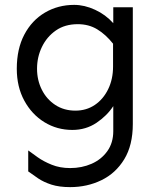

<svg xmlns="http://www.w3.org/2000/svg" viewBox="-20 -518 647 787"><path d="M267.6 249Q222.7 249 190.9 238.8Q159.2 228.5 136.7 213.4Q114.3 198.2 95.7 184.6V98.6Q110.4 109.4 134.3 126.5Q158.2 143.6 191.9 157.2Q225.6 170.9 267.6 170.9Q315.4 170.9 355.5 153.3Q395.5 135.7 419.9 101.6Q444.3 67.4 444.3 19.5V-83Q418.9 -43.9 375.5 -14.6Q332 14.6 276.4 14.6Q213.9 14.6 162.1 -17.1Q110.4 -48.8 79.6 -105.5Q48.8 -162.1 48.8 -236.3Q48.8 -317.4 79.6 -376Q110.4 -434.6 164.1 -466.3Q217.8 -498 284.2 -498Q326.2 -498 369.6 -478Q413.1 -458 444.3 -422.9V-488.3H524.4V-9.8Q524.4 77.1 489.3 134.8Q454.1 192.4 395.5 220.7Q336.9 249 267.6 249ZM289.1 -64.5Q334 -64.5 368.7 -87.9Q403.3 -111.3 423.3 -152.3Q443.4 -193.4 443.4 -245.1V-338.9Q413.1 -377 378.4 -397.9Q343.8 -418.9 298.8 -418.9Q246.1 -418.9 209 -393.1Q171.9 -367.2 151.9 -325.7Q131.8 -284.2 131.8 -236.3Q131.8 -189.5 151.4 -150.4Q170.9 -111.3 206.5 -87.9Q242.2 -64.5 289.1 -64.5Z"/></svg>

Font: Sen
Style: Regular
Weight: 400
Designer: Kosal Sen, Philatype
Foundry: Philatype
Version: Version 2.000;gftools[0.9.31]